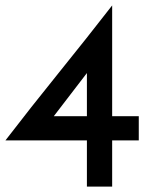

<svg xmlns="http://www.w3.org/2000/svg" viewBox="-20 -687 567 707"><path d="M300 -418 178 -259H300ZM0 -170Q93 -291 196 -418.5Q299 -546 393 -667V-259H491V-170H393V0H300V-170Z"/></svg>

Font: JosefinSans
Style: SemiBold
Weight: 600
Designer: Santiago Orozco
Foundry: Typemade
Version: Version 1.0 ; ttfautohint (v1.3)